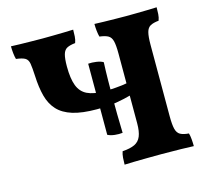

<svg xmlns="http://www.w3.org/2000/svg" viewBox="-99 -793 984 911"><g transform="rotate(-15 392.5 -338.0)"><path d="M404.4 3Q404.4 -13.6 405.7 -30.6Q407 -47.6 411.8 -61Q449.8 -63.6 471.7 -74Q493.6 -84.4 503.2 -107.7Q512.8 -131 512.8 -171V-514.2Q512.8 -554.4 507.7 -575Q502.6 -595.6 488 -603.7Q473.4 -611.8 446.2 -615Q442.6 -627.2 440.7 -644.8Q438.8 -662.4 438.8 -679Q456 -678 483.9 -677.5Q511.8 -677 541.6 -676.5Q571.4 -676 594.6 -676Q617.8 -676 645 -676.5Q672.2 -677 698.3 -677.5Q724.4 -678 744.4 -679Q744.4 -661.8 743.4 -645.7Q742.4 -629.6 737 -615Q710.4 -612.4 695.8 -604.3Q681.2 -596.2 675.8 -575.3Q670.4 -554.4 670.4 -514.2V-163Q670.4 -122.2 675.8 -100.7Q681.2 -79.2 696.1 -71.1Q711 -63 737.6 -61Q741.2 -50 742.8 -31.8Q744.4 -13.6 744.4 3Q723.6 2 681.7 1Q639.8 0 586.8 0Q551.2 0 515.7 0.5Q480.2 1 451 1.5Q421.8 2 404.4 3ZM345.8 -284.8Q273.8 -284.8 227.4 -299.2Q181 -313.6 154.5 -342.3Q128 -371 116.6 -413.9Q105.2 -456.8 102.8 -514.2Q100.8 -554.8 97.4 -574.9Q94 -595 80.6 -603.1Q67.2 -611.2 36.2 -615Q32.6 -627.2 30.7 -644.8Q28.8 -662.4 28.8 -679Q45.6 -678 73.7 -677.5Q101.8 -677 131.8 -676.5Q161.8 -676 184.6 -676Q207.4 -676 234.8 -676.5Q262.2 -677 288.3 -677.5Q314.4 -678 334.4 -679Q334.4 -661.8 333.4 -645.7Q332.4 -629.6 327 -615Q301.6 -612.4 286.9 -605Q272.2 -597.6 266.3 -577.2Q260.4 -556.8 260.4 -517.2Q260.4 -458.2 273.7 -423.3Q287 -388.4 318.1 -373.3Q349.2 -358.2 401.8 -358.2Q426 -358.2 458.9 -360.7Q491.8 -363.2 517.6 -368.2V-308.4Q484 -298.8 442.8 -291.8Q401.6 -284.8 345.8 -284.8ZM434.4 -145.4Q416.6 -143.2 396 -145.5Q375.4 -147.8 361.4 -155.2V-504.4Q379.6 -506 401 -502.9Q422.4 -499.8 434.8 -492.2Q432.8 -448.4 432.3 -404.2Q431.8 -360 431.8 -325.2Q431.8 -286 432.3 -238.6Q432.8 -191.2 434.4 -145.4Z"/></g></svg>

Font: Vollkorn
Style: Regular
Weight: 400
Designer: Friedrich Althausen
Foundry: Friedrich Althausen
Version: Version 4.104